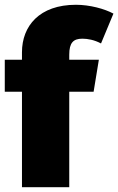

<svg xmlns="http://www.w3.org/2000/svg" viewBox="-22 -784 495 804"><path d="M323 -622C345 -622 373 -617 401 -602L453 -727C416 -747 354 -764 296 -764C143 -764 70 -675 70 -565V-534H-2V-400H70V0H268V-400H370L392 -534H268V-555C268 -605 285 -622 323 -622Z"/></svg>

Font: Fira Sans Heavy
Style: Regular
Weight: 900
Designer: bBox Type GmbH & Carrois Corporate GbR & Edenspiekermann AG
Foundry: bBox Type GmbH & Carrois Corporate GbR & Edenspiekermann AG
Version: Version 4.300;PS 004.300;hotconv 1.0.88;makeotf.lib2.5.64775